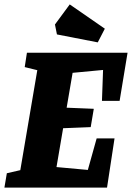

<svg xmlns="http://www.w3.org/2000/svg" viewBox="-39 -850 598 870"><path d="M423 -393 428 -533 290 -520 263 -362 386 -357 372 -274 247 -269 217 -93 359 -80 399 -223H480L446 0H-19L-8 -65L53 -79L130 -532L73 -546L83 -611H539L503 -393ZM219 -694 210 -739 277 -830 436 -720 404 -658Z"/></svg>

Font: Grenze ExtraBold
Style: Italic
Weight: 800
Italic angle: -10°
Designer: Renata Polastri
Foundry: Omnibus-Type
Version: Version 1.002; ttfautohint (v1.8)